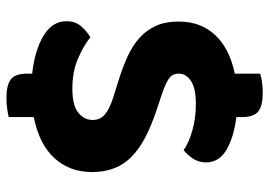

<svg xmlns="http://www.w3.org/2000/svg" viewBox="-140 -603 837 597"><g transform="rotate(90 278.5 -304.5)"><path d="M255 -111Q308 -111 330.5 -129.5Q353 -148 353 -174Q353 -198 335.5 -212.5Q318 -227 283 -238L232 -254Q190 -267 156 -282.5Q122 -298 98 -319.5Q74 -341 60.5 -370.5Q47 -400 47 -442Q47 -510 89 -555Q131 -600 209 -616V-695Q218 -698 234 -700.5Q250 -703 269 -703Q308 -703 326 -689.5Q344 -676 344 -639V-621Q407 -613 446 -590Q485 -567 485 -527Q485 -504 473.5 -486.5Q462 -469 447 -457Q424 -473 386 -484Q348 -495 303 -495Q255 -495 232 -480Q209 -465 209 -442Q209 -422 224 -411.5Q239 -401 271 -390L325 -372Q372 -356 407.5 -337.5Q443 -319 467 -295.5Q491 -272 503 -241.5Q515 -211 515 -172Q515 -103 472 -55.5Q429 -8 344 9V87Q336 89 319.5 91.5Q303 94 284 94Q245 94 227 80.5Q209 67 209 30V14Q137 6 91.5 -21Q46 -48 46 -93Q46 -120 61.5 -138Q77 -156 96 -167Q123 -145 163.5 -128Q204 -111 255 -111Z"/></g></svg>

Font: Baloo Thambi 2
Style: Bold
Weight: 700
Designer: Aadarsh Rajan and Ek Type
Foundry: Ek Type
Version: Version 1.640;hotconv 1.0.111;makeotfexe 2.5.65597; ttfautoh